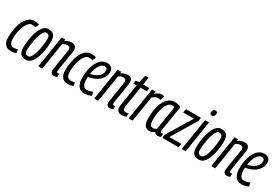

<svg xmlns="http://www.w3.org/2000/svg" viewBox="69 -1766 4077 2807"><g transform="rotate(30 2107.5 -362.5)"><path d="M145 10Q82 10 49 -31Q16 -72 16 -146Q16 -230 31 -302.5Q46 -375 74 -430Q102 -485 141.5 -515.5Q181 -546 230 -546Q274 -546 313 -534L290 -471Q273 -477 258.5 -479Q244 -481 228 -481Q197 -481 171 -454.5Q145 -428 125.5 -383Q106 -338 95 -281Q84 -224 84 -163Q84 -111 104 -82.5Q124 -54 163 -54Q181 -54 198 -56.5Q215 -59 229 -63L237 -5Q196 10 145 10Z M405 10Q342 10 312 -22Q282 -54 282 -132Q282 -179 288.5 -234.5Q295 -290 308.5 -345Q322 -400 344 -445.5Q366 -491 397 -518.5Q428 -546 469 -546Q531 -546 561 -514Q591 -482 591 -404Q591 -357 585 -301Q579 -245 565 -190Q551 -135 529.5 -90Q508 -45 477 -17.5Q446 10 405 10ZM405 -52Q430 -52 449.5 -79Q469 -106 483.5 -149Q498 -192 507.5 -240.5Q517 -289 521.5 -333Q526 -377 526 -406Q526 -452 510.5 -468Q495 -484 469 -484Q444 -484 424.5 -457Q405 -430 390.5 -387Q376 -344 366.5 -295Q357 -246 352 -202.5Q347 -159 347 -132Q347 -84 362.5 -68Q378 -52 405 -52Z M695 -536H757L752 -508Q779 -526 808 -536Q837 -546 864 -546Q906 -546 925.5 -523Q945 -500 945 -462Q945 -454 940.5 -425Q936 -396 929.5 -354.5Q923 -313 915.5 -268Q908 -223 901.5 -182Q895 -141 891 -112.5Q887 -84 887 -77Q887 -55 909 -55Q913 -55 918.5 -56Q924 -57 931 -60L928 -3Q916 4 902.5 7Q889 10 877 10Q850 10 833.5 -6Q817 -22 817 -47Q817 -58 821 -88Q825 -118 831.5 -159.5Q838 -201 845.5 -245.5Q853 -290 859 -330Q865 -370 869.5 -398Q874 -426 874 -434Q874 -454 864 -468Q854 -482 827 -482Q809 -482 788.5 -474.5Q768 -467 749 -455L677 0H610Z M1108 10Q1045 10 1012 -31Q979 -72 979 -146Q979 -230 994 -302.5Q1009 -375 1037 -430Q1065 -485 1104.5 -515.5Q1144 -546 1193 -546Q1237 -546 1276 -534L1253 -471Q1236 -477 1221.5 -479Q1207 -481 1191 -481Q1160 -481 1134 -454.5Q1108 -428 1088.5 -383Q1069 -338 1058 -281Q1047 -224 1047 -163Q1047 -111 1067 -82.5Q1087 -54 1126 -54Q1144 -54 1161 -56.5Q1178 -59 1192 -63L1200 -5Q1159 10 1108 10Z M1504 -18Q1478 -4 1446.5 3Q1415 10 1386 10Q1319 10 1284 -39.5Q1249 -89 1249 -180Q1249 -284 1274.5 -367Q1300 -450 1348.5 -498Q1397 -546 1464 -546Q1513 -546 1537.5 -519.5Q1562 -493 1562 -450Q1562 -381 1517 -328Q1472 -275 1399 -248Q1357 -233 1314 -227Q1313 -209 1313 -190Q1313 -55 1395 -55Q1417 -55 1440.5 -60.5Q1464 -66 1491 -78ZM1453 -486Q1406 -486 1369.5 -430Q1333 -374 1320 -281Q1353 -286 1387 -300Q1438 -321 1468.5 -357Q1499 -393 1499 -437Q1499 -486 1453 -486Z M1639 -536H1701L1696 -508Q1723 -526 1752 -536Q1781 -546 1808 -546Q1850 -546 1869.5 -523Q1889 -500 1889 -462Q1889 -454 1884.5 -425Q1880 -396 1873.5 -354.5Q1867 -313 1859.5 -268Q1852 -223 1845.5 -182Q1839 -141 1835 -112.5Q1831 -84 1831 -77Q1831 -55 1853 -55Q1857 -55 1862.5 -56Q1868 -57 1875 -60L1872 -3Q1860 4 1846.5 7Q1833 10 1821 10Q1794 10 1777.5 -6Q1761 -22 1761 -47Q1761 -58 1765 -88Q1769 -118 1775.5 -159.5Q1782 -201 1789.5 -245.5Q1797 -290 1803 -330Q1809 -370 1813.5 -398Q1818 -426 1818 -434Q1818 -454 1808 -468Q1798 -482 1771 -482Q1753 -482 1732.5 -474.5Q1712 -467 1693 -455L1621 0H1554Z M2098 -63 2095 -5Q2059 10 2020 10Q1979 10 1956.5 -10.5Q1934 -31 1934 -76Q1934 -104 1940 -139L1994 -476H1939L1948 -530L2004 -536L2034 -662H2090L2071 -536H2176L2166 -476H2061L2008 -145Q2006 -135 2005 -126Q2004 -117 2004 -109Q2004 -83 2015.5 -69.5Q2027 -56 2054 -56Q2064 -56 2075 -58Q2086 -60 2098 -63Z M2281 -536 2274 -492Q2326 -546 2377 -546Q2404 -546 2424 -538L2402 -466Q2381 -473 2359 -473Q2338 -473 2316.5 -462.5Q2295 -452 2269 -427L2201 0H2135L2220 -536Z M2627 10Q2586 10 2572 -25Q2554 -9 2532 0.5Q2510 10 2483 10Q2434 10 2407.5 -30.5Q2381 -71 2381 -149Q2381 -269 2408 -358.5Q2435 -448 2484.5 -497Q2534 -546 2600 -546Q2630 -546 2658 -539Q2686 -532 2708 -522Q2689 -403 2676.5 -324Q2664 -245 2656 -197Q2648 -149 2644.5 -124Q2641 -99 2639.5 -90Q2638 -81 2638 -79Q2638 -54 2659 -54Q2670 -54 2684 -60L2681 -4Q2658 10 2627 10ZM2570 -76 2633 -476Q2617 -485 2593 -485Q2553 -485 2521 -444Q2489 -403 2470 -329Q2451 -255 2451 -158Q2451 -55 2509 -55Q2542 -55 2570 -76Z M2702 0 2710 -56 2963 -474H2782L2792 -536H3047L3036 -476L2786 -62H2988L2978 0Z M3181 -735Q3214 -735 3214 -705Q3212 -676 3201.5 -659.5Q3191 -643 3165 -643Q3131 -643 3132 -673Q3134 -702 3144 -718.5Q3154 -735 3181 -735ZM3030 0 3115 -536H3182L3097 0Z M3324 10Q3261 10 3231 -22Q3201 -54 3201 -132Q3201 -179 3207.5 -234.5Q3214 -290 3227.5 -345Q3241 -400 3263 -445.5Q3285 -491 3316 -518.5Q3347 -546 3388 -546Q3450 -546 3480 -514Q3510 -482 3510 -404Q3510 -357 3504 -301Q3498 -245 3484 -190Q3470 -135 3448.5 -90Q3427 -45 3396 -17.5Q3365 10 3324 10ZM3324 -52Q3349 -52 3368.5 -79Q3388 -106 3402.5 -149Q3417 -192 3426.5 -240.5Q3436 -289 3440.5 -333Q3445 -377 3445 -406Q3445 -452 3429.5 -468Q3414 -484 3388 -484Q3363 -484 3343.5 -457Q3324 -430 3309.5 -387Q3295 -344 3285.5 -295Q3276 -246 3271 -202.5Q3266 -159 3266 -132Q3266 -84 3281.5 -68Q3297 -52 3324 -52Z M3614 -536H3676L3671 -508Q3698 -526 3727 -536Q3756 -546 3783 -546Q3825 -546 3844.5 -523Q3864 -500 3864 -462Q3864 -454 3859.5 -425Q3855 -396 3848.5 -354.5Q3842 -313 3834.5 -268Q3827 -223 3820.5 -182Q3814 -141 3810 -112.5Q3806 -84 3806 -77Q3806 -55 3828 -55Q3832 -55 3837.5 -56Q3843 -57 3850 -60L3847 -3Q3835 4 3821.5 7Q3808 10 3796 10Q3769 10 3752.5 -6Q3736 -22 3736 -47Q3736 -58 3740 -88Q3744 -118 3750.5 -159.5Q3757 -201 3764.5 -245.5Q3772 -290 3778 -330Q3784 -370 3788.5 -398Q3793 -426 3793 -434Q3793 -454 3783 -468Q3773 -482 3746 -482Q3728 -482 3707.5 -474.5Q3687 -467 3668 -455L3596 0H3529Z M4157 -18Q4131 -4 4099.5 3Q4068 10 4039 10Q3972 10 3937 -39.5Q3902 -89 3902 -180Q3902 -284 3927.5 -367Q3953 -450 4001.5 -498Q4050 -546 4117 -546Q4166 -546 4190.5 -519.5Q4215 -493 4215 -450Q4215 -381 4170 -328Q4125 -275 4052 -248Q4010 -233 3967 -227Q3966 -209 3966 -190Q3966 -55 4048 -55Q4070 -55 4093.5 -60.5Q4117 -66 4144 -78ZM4106 -486Q4059 -486 4022.5 -430Q3986 -374 3973 -281Q4006 -286 4040 -300Q4091 -321 4121.5 -357Q4152 -393 4152 -437Q4152 -486 4106 -486Z"/></g></svg>

Font: Georama Condensed
Style: Italic
Weight: 400
Width: 3
Italic angle: -9°
Designer: Jean-Baptiste Levee
Foundry: Production Type
Version: Version 1.000